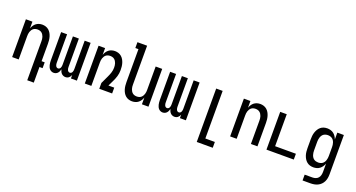

<svg xmlns="http://www.w3.org/2000/svg" viewBox="-52 -1502 4605 2483"><g transform="rotate(20 2250.0 -260.0)"><path d="M348 215V-320Q348 -335 346.5 -350.5Q345 -366 340 -380.5Q335 -395 327 -408Q319 -421 307 -430.5Q295 -440 280 -444Q265 -448 250 -448Q235 -448 220 -444Q205 -440 193 -430.5Q181 -421 173 -408Q165 -395 160 -380.5Q155 -366 153.5 -350.5Q152 -335 152 -320V0H62V-520H152V-427Q159 -448 171.5 -467.5Q184 -487 202 -501Q220 -515 242 -521.5Q264 -528 287 -528Q311 -528 334.5 -520.5Q358 -513 376.5 -497Q395 -481 407 -460Q419 -439 426 -415.5Q433 -392 435.5 -368Q438 -344 438 -320V-80H481V0H438V215Z M635 8Q620 8 605.5 2Q591 -4 580.5 -15Q570 -26 563.5 -40Q557 -54 553.5 -69Q550 -84 548.5 -99.5Q547 -115 547 -130V-520H629V-130Q629 -119 630.5 -108.5Q632 -98 636.5 -88Q641 -78 649.5 -71.5Q658 -65 669 -65Q680 -65 688.5 -71.5Q697 -78 701.5 -88Q706 -98 707.5 -108.5Q709 -119 709 -130V-520H791V-130Q791 -119 792.5 -108.5Q794 -98 798.5 -88Q803 -78 811.5 -71.5Q820 -65 831 -65Q842 -65 850.5 -71.5Q859 -78 863.5 -88Q868 -98 869.5 -108.5Q871 -119 871 -130V-520H953V0H871V-48Q867 -37 860 -26.5Q853 -16 843.5 -8Q834 0 822 4Q810 8 797 8Q782 8 767.5 2Q753 -4 742.5 -15Q732 -26 725.5 -40Q719 -54 715 -69Q712 -54 705.5 -40Q699 -26 689 -15Q679 -4 664.5 2Q650 8 635 8Z M1062 0V-520H1152V-427Q1159 -448 1171.5 -467.5Q1184 -487 1202 -501Q1220 -515 1242 -521.5Q1264 -528 1287 -528Q1311 -528 1334.5 -520.5Q1358 -513 1376.5 -497Q1395 -481 1407 -460Q1419 -439 1426 -416Q1433 -393 1435.5 -368.5Q1438 -344 1438 -320Q1438 -298 1435 -277Q1432 -256 1426 -235Q1420 -214 1411.5 -194Q1403 -174 1394 -155L1358 -80H1438V0H1261V-80L1312 -189Q1327 -220 1337.5 -253Q1348 -286 1348 -320Q1348 -335 1346.5 -350.5Q1345 -366 1340 -380.5Q1335 -395 1327 -408Q1319 -421 1307 -430.5Q1295 -440 1280 -444Q1265 -448 1250 -448Q1235 -448 1220 -444Q1205 -440 1193 -430.5Q1181 -421 1173 -408Q1165 -395 1160 -380.5Q1155 -366 1153.5 -350.5Q1152 -335 1152 -320V0Z M1713 8Q1689 8 1665.5 0.5Q1642 -7 1623.5 -23Q1605 -39 1593 -60Q1581 -81 1574 -104.5Q1567 -128 1564.5 -152Q1562 -176 1562 -200V-655H1519V-735H1652V-200Q1652 -185 1653.5 -169.5Q1655 -154 1660 -139.5Q1665 -125 1673 -112Q1681 -99 1693 -89.5Q1705 -80 1720 -76Q1735 -72 1750 -72Q1765 -72 1780 -76Q1795 -80 1807 -89.5Q1819 -99 1827 -112Q1835 -125 1840 -139.5Q1845 -154 1846.5 -169.5Q1848 -185 1848 -200V-520H1938V0H1848V-93Q1841 -72 1828.5 -52.5Q1816 -33 1798 -19Q1780 -5 1758 1.5Q1736 8 1713 8Z M2135 8Q2120 8 2105.5 2Q2091 -4 2080.5 -15Q2070 -26 2063.5 -40Q2057 -54 2053.5 -69Q2050 -84 2048.5 -99.5Q2047 -115 2047 -130V-520H2129V-130Q2129 -119 2130.5 -108.5Q2132 -98 2136.5 -88Q2141 -78 2149.5 -71.5Q2158 -65 2169 -65Q2180 -65 2188.5 -71.5Q2197 -78 2201.5 -88Q2206 -98 2207.5 -108.5Q2209 -119 2209 -130V-520H2291V-130Q2291 -119 2292.5 -108.5Q2294 -98 2298.5 -88Q2303 -78 2311.5 -71.5Q2320 -65 2331 -65Q2342 -65 2350.5 -71.5Q2359 -78 2363.5 -88Q2368 -98 2369.5 -108.5Q2371 -119 2371 -130V-520H2453V0H2371V-48Q2367 -37 2360 -26.5Q2353 -16 2343.5 -8Q2334 0 2322 4Q2310 8 2297 8Q2282 8 2267.5 2Q2253 -4 2242.5 -15Q2232 -26 2225.5 -40Q2219 -54 2215 -69Q2212 -54 2205.5 -40Q2199 -26 2189 -15Q2179 -4 2164.5 2Q2150 8 2135 8Z M2681 215V-520H2770V135H2901V215Z M3062 0V-520H3152V-427Q3159 -448 3171.5 -467.5Q3184 -487 3202 -501Q3220 -515 3242 -521.5Q3264 -528 3287 -528Q3311 -528 3334.5 -520.5Q3358 -513 3376.5 -497Q3395 -481 3407 -460Q3419 -439 3426 -415.5Q3433 -392 3435.5 -368Q3438 -344 3438 -320V0H3348V-320Q3348 -335 3346.5 -350.5Q3345 -366 3340 -380.5Q3335 -395 3327 -408Q3319 -421 3307 -430.5Q3295 -440 3280 -444Q3265 -448 3250 -448Q3235 -448 3220 -444Q3205 -440 3193 -430.5Q3181 -421 3173 -408Q3165 -395 3160 -380.5Q3155 -366 3153.5 -350.5Q3152 -335 3152 -320V0Z M3562 0V-520H3652V-80H3938V0Z M4137 215V135H4244Q4266 135 4287.5 127.5Q4309 120 4323 103.5Q4337 87 4342.5 65Q4348 43 4348 21V-94Q4340 -72 4327 -52.5Q4314 -33 4296 -19Q4278 -5 4255 1.5Q4232 8 4209 8Q4184 8 4160.5 1Q4137 -6 4118 -22Q4099 -38 4086.5 -59Q4074 -80 4066.5 -103.5Q4059 -127 4056.5 -151.5Q4054 -176 4054 -200V-320Q4054 -344 4056.5 -368.5Q4059 -393 4066.5 -416.5Q4074 -440 4086.5 -461Q4099 -482 4118 -498Q4137 -514 4160.5 -521Q4184 -528 4209 -528Q4232 -528 4255 -521.5Q4278 -515 4296 -501Q4314 -487 4327 -467.5Q4340 -448 4348 -426V-520H4438V21Q4438 47 4433.5 73Q4429 99 4417.5 122.5Q4406 146 4387.5 164.5Q4369 183 4345.5 194.5Q4322 206 4296 210.5Q4270 215 4244 215ZM4246 -72Q4261 -72 4276.5 -76Q4292 -80 4304.5 -89Q4317 -98 4325.5 -111Q4334 -124 4339 -139Q4344 -154 4346 -169.5Q4348 -185 4348 -200V-320Q4348 -335 4346 -350.5Q4344 -366 4339 -381Q4334 -396 4325.5 -409Q4317 -422 4304.5 -431Q4292 -440 4276.5 -444Q4261 -448 4246 -448Q4231 -448 4215.5 -444Q4200 -440 4187.5 -431Q4175 -422 4166.5 -409Q4158 -396 4153 -381Q4148 -366 4146 -350.5Q4144 -335 4144 -320V-200Q4144 -185 4146 -169.5Q4148 -154 4153 -139Q4158 -124 4166.5 -111Q4175 -98 4187.5 -89Q4200 -80 4215.5 -76Q4231 -72 4246 -72Z"/></g></svg>

Font: Iosevka Medium
Style: Regular
Weight: 500
Monospace: yes
Designer: Belleve Invis
Foundry: Belleve Invis
Version: Version 32.5.0; ttfautohint (v1.8.4)